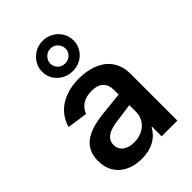

<svg xmlns="http://www.w3.org/2000/svg" viewBox="-246 -950 1067 1067"><g transform="rotate(-45 287.5 -416.0)"><path d="M223 11Q183.9 11 150.6 0.5Q117.2 -9.9 92.7 -30.7Q68.2 -51.5 54.3 -82.2Q40.5 -112.9 40.5 -153.1Q40.5 -183.9 48.5 -207.4Q56.5 -230.8 70.7 -248.2Q84.9 -265.6 104.4 -277.9Q123.9 -290.1 146.8 -298.3Q169.7 -306.5 195.5 -311.3Q221.2 -316.1 247.5 -318.9L382.5 -333.1V-370Q382.5 -410.5 358.8 -432.4Q335.2 -454.2 290.1 -454.2Q266.7 -454.2 248 -448.7Q229.4 -443.2 215.6 -433.6Q201.7 -424 192.5 -411.4Q183.2 -398.8 178.3 -384.9L58.2 -402Q68.9 -439.3 90.2 -467.5Q111.5 -495.7 141.5 -514.6Q171.5 -533.4 209 -543Q246.4 -552.6 289.4 -552.6Q315.3 -552.6 342 -548.7Q368.6 -544.7 393.1 -536Q417.6 -527.3 439.1 -513Q460.6 -498.6 476.6 -477.8Q492.5 -457 501.8 -429Q511 -400.9 511 -365.1V0H387.4V-74.9H383.2Q374.3 -57.9 360.3 -42.3Q346.2 -26.6 326.3 -14.7Q306.5 -2.8 280.7 4.1Q255 11 223 11ZM256.4 -83.5Q285.5 -83.5 308.8 -92.5Q332 -101.6 348.5 -116.8Q365.1 -132.1 373.9 -152.5Q382.8 -172.9 382.8 -195.7V-249.6L264.9 -233.3Q243.3 -230.1 225 -224.4Q206.7 -218.8 193.2 -209.5Q179.7 -200.3 172.1 -187Q164.4 -173.7 164.4 -155.2Q164.4 -137.4 171.2 -124.1Q177.9 -110.8 190.2 -101.7Q202.4 -92.7 219.3 -88.1Q236.2 -83.5 256.4 -83.5ZM295.1 -604.8Q260.7 -604.8 232.6 -620.6Q204.5 -636.4 187.9 -663.2Q171.2 -690 171.2 -722.7Q171.2 -755.7 187.9 -783Q204.5 -810.4 232.6 -826.7Q260.7 -843 295.1 -843Q329.9 -843 357.8 -826.7Q385.7 -810.4 402 -783Q418.3 -755.7 418.3 -722.7Q418.3 -690 402 -663.2Q385.7 -636.4 357.8 -620.6Q329.9 -604.8 295.1 -604.8ZM295.1 -665.1Q321 -665.1 337.9 -682.5Q354.8 -699.9 354.8 -722.7Q354.8 -745.7 338.1 -763.8Q321.4 -782 296.2 -782H295.1Q269.5 -782 252.5 -763.8Q235.4 -745.7 235.4 -722.7Q235.4 -699.9 252.3 -682.5Q269.2 -665.1 294 -665.1Z"/></g></svg>

Font: Linik Sans SemiBold
Style: Regular
Weight: 600
Designer: Rasmus Andersson (font), Cristiano Sobral (main changes)
Foundry: rsms
Version: Version 3.018;June 1, 2022;FontCreator 14.0.0.2814 64-bit; t